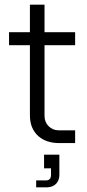

<svg xmlns="http://www.w3.org/2000/svg" viewBox="-20 -617 377 828"><path d="M233 0Q209 0 186.5 -7Q164 -14 146.5 -29Q129 -44 119 -66.5Q109 -89 109 -121V-597H172V-117Q172 -90 190 -72.5Q208 -55 233 -55H304V0ZM19 -422V-478H304V-422ZM136 191V161H178Q200 161 200 137V109H170V50H236V136Q236 155 228 167.5Q220 180 207.5 185.5Q195 191 179 191Z"/></svg>

Font: SUSE Light
Style: Regular
Weight: 300
Designer: Rene Bieder
Foundry: SUSE
Version: Version 1.000